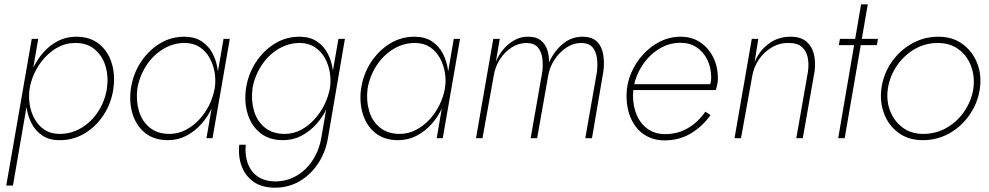

<svg xmlns="http://www.w3.org/2000/svg" viewBox="-20 -640 4579 889"><path d="M40 219 157 -460H127L9 219ZM505 -230Q514 -294 497 -348.5Q480 -403 438.5 -436.5Q397 -470 333 -470Q286 -470 247 -449.5Q208 -429 178.5 -394.5Q149 -360 129.5 -317.5Q110 -275 103 -230Q97 -188 102.5 -146Q108 -104 126 -69Q144 -34 176 -12.5Q208 9 254 9Q318 10 371.5 -22Q425 -54 460.5 -109Q496 -164 505 -230ZM475 -230Q466 -172 434.5 -123.5Q403 -75 355.5 -47Q308 -19 252 -20Q213 -21 185.5 -39.5Q158 -58 140.5 -89Q123 -120 117.5 -156.5Q112 -193 117 -230Q124 -270 142.5 -307.5Q161 -345 189 -375Q217 -405 252 -423Q287 -441 326 -441Q382 -442 418 -412Q454 -382 468.5 -334Q483 -286 475 -230Z M1015 -460 936 0H964L1044 -460ZM586 -230Q577 -167 594 -112Q611 -57 652.5 -24Q694 9 757 9Q804 9 843 -11.5Q882 -32 912.5 -66Q943 -100 962 -142.5Q981 -185 988 -230Q994 -272 988.5 -314Q983 -356 965 -391Q947 -426 915.5 -447.5Q884 -469 837 -470Q773 -471 720 -438.5Q667 -406 631.5 -351.5Q596 -297 586 -230ZM616 -230Q626 -288 657.5 -336.5Q689 -385 736.5 -413.5Q784 -442 839 -441Q878 -440 906 -421Q934 -402 951 -371Q968 -340 974 -303.5Q980 -267 974 -230Q967 -191 948.5 -153.5Q930 -116 902 -86Q874 -56 839 -38Q804 -20 765 -20Q709 -20 673 -49.5Q637 -79 623 -127Q609 -175 616 -230Z M1088 30Q1082 84 1099 129.5Q1116 175 1154.5 202Q1193 229 1253 229Q1317 229 1369 198Q1421 167 1455.5 113Q1490 59 1500 -10L1577 -460H1547L1469 -10Q1460 51 1429.5 99Q1399 147 1353.5 173.5Q1308 200 1254 200Q1203 199 1171.5 176Q1140 153 1126.5 114.5Q1113 76 1118 30ZM1119 -230Q1110 -167 1127 -112Q1144 -57 1185.5 -24Q1227 9 1290 9Q1337 9 1376 -11.5Q1415 -32 1445.5 -66Q1476 -100 1495 -142.5Q1514 -185 1521 -230Q1527 -272 1521.5 -314Q1516 -356 1498 -391Q1480 -426 1448.5 -447.5Q1417 -469 1370 -470Q1306 -471 1253 -438.5Q1200 -406 1164.5 -351.5Q1129 -297 1119 -230ZM1149 -230Q1159 -288 1190.5 -336.5Q1222 -385 1269.5 -413.5Q1317 -442 1372 -441Q1410 -440 1438.5 -421Q1467 -402 1484 -371.5Q1501 -341 1507 -305Q1513 -269 1508 -234Q1501 -194 1482.5 -156Q1464 -118 1435.5 -87Q1407 -56 1372.5 -38Q1338 -20 1298 -20Q1242 -20 1206 -49.5Q1170 -79 1156 -127Q1142 -175 1149 -230Z M2081 -460 2002 0H2030L2110 -460ZM1652 -230Q1643 -167 1660 -112Q1677 -57 1718.5 -24Q1760 9 1823 9Q1870 9 1909 -11.5Q1948 -32 1978.5 -66Q2009 -100 2028 -142.5Q2047 -185 2054 -230Q2060 -272 2054.5 -314Q2049 -356 2031 -391Q2013 -426 1981.5 -447.5Q1950 -469 1903 -470Q1839 -471 1786 -438.5Q1733 -406 1697.5 -351.5Q1662 -297 1652 -230ZM1682 -230Q1692 -288 1723.5 -336.5Q1755 -385 1802.5 -413.5Q1850 -442 1905 -441Q1944 -440 1972 -421Q2000 -402 2017 -371Q2034 -340 2040 -303.5Q2046 -267 2040 -230Q2033 -191 2014.5 -153.5Q1996 -116 1968 -86Q1940 -56 1905 -38Q1870 -20 1831 -20Q1775 -20 1739 -49.5Q1703 -79 1689 -127Q1675 -175 1682 -230Z M2774 -311Q2779 -351 2773 -387.5Q2767 -424 2745 -446.5Q2723 -469 2680 -470Q2628 -471 2587.5 -438Q2547 -405 2522 -351Q2523 -382 2514 -409Q2505 -436 2484 -453Q2463 -470 2427 -470Q2393 -471 2363.5 -455Q2334 -439 2311.5 -412.5Q2289 -386 2276 -354L2294 -460H2264L2184 0H2214L2266 -289Q2272 -329 2294 -364Q2316 -399 2348.5 -420Q2381 -441 2419 -441Q2454 -440 2470.5 -420.5Q2487 -401 2491 -371Q2495 -341 2491 -308L2437 0H2467L2518 -288Q2524 -327 2546.5 -362Q2569 -397 2601.5 -419Q2634 -441 2672 -441Q2708 -440 2724 -420.5Q2740 -401 2744 -371Q2748 -341 2744 -308L2690 0H2721Z M3057 10Q3123 10 3176 -20.5Q3229 -51 3270 -107L3246 -123Q3211 -73 3164 -46Q3117 -19 3060 -19Q3014 -19 2980.5 -42Q2947 -65 2929 -105.5Q2911 -146 2911 -199Q2911 -245 2928.5 -288.5Q2946 -332 2976.5 -367Q3007 -402 3046.5 -422Q3086 -442 3130 -442Q3174 -442 3205.5 -421Q3237 -400 3255 -363.5Q3273 -327 3273 -281Q3273 -266 3269 -252.5Q3265 -239 3260 -230L3274 -250H2904V-223H3294Q3298 -234 3301 -248.5Q3304 -263 3304 -276Q3304 -332 3282 -375.5Q3260 -419 3221.5 -444.5Q3183 -470 3132 -470Q3081 -470 3036 -447.5Q2991 -425 2956 -386Q2921 -347 2901 -298.5Q2881 -250 2881 -198Q2881 -135 2903 -88Q2925 -41 2965 -15.5Q3005 10 3057 10Z M3721 -308 3667 0H3697L3752 -311Q3757 -354 3748.5 -389.5Q3740 -425 3714 -447.5Q3688 -470 3640 -470Q3582 -470 3538.5 -437Q3495 -404 3474 -352L3491 -460H3461L3381 0H3411L3463 -288Q3470 -329 3493.5 -364Q3517 -399 3553.5 -420.5Q3590 -442 3632 -441Q3673 -441 3693.5 -422Q3714 -403 3720 -373.5Q3726 -344 3721 -308Z M3869 -460 3864 -431H4040L4045 -460ZM3967 -620 3861 0H3891L3998 -620Z M4061 -230Q4053 -167 4074 -112.5Q4095 -58 4141 -24.5Q4187 9 4253 9Q4320 9 4376.5 -23Q4433 -55 4470.5 -110Q4508 -165 4517 -230Q4526 -293 4504.5 -347.5Q4483 -402 4437 -436Q4391 -470 4325 -470Q4258 -470 4201 -437.5Q4144 -405 4107 -350.5Q4070 -296 4061 -230ZM4091 -230Q4100 -288 4133 -336Q4166 -384 4215 -412.5Q4264 -441 4322 -441Q4380 -441 4419.5 -411Q4459 -381 4476.5 -333.5Q4494 -286 4487 -230Q4478 -173 4445.5 -125Q4413 -77 4363.5 -48.5Q4314 -20 4255 -20Q4198 -20 4158.5 -50Q4119 -80 4101 -127.5Q4083 -175 4091 -230Z"/></svg>

Font: Jost ExtraLight
Style: Italic
Weight: 250
Italic angle: -5°
Version: Version 3.710